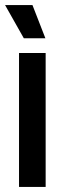

<svg xmlns="http://www.w3.org/2000/svg" viewBox="-22 -737 246 757"><path d="M53 0V-528H158V0ZM72 -586 -2 -717H106L157 -586Z"/></svg>

Font: Bricolage Grotesque 48pt Condensed Medium
Style: Regular
Weight: 500
Width: 3
Designer: Mathieu Triay
Foundry: Atelier Triay
Version: Version 1.001;gftools[0.9.33.dev8+g029e19f]